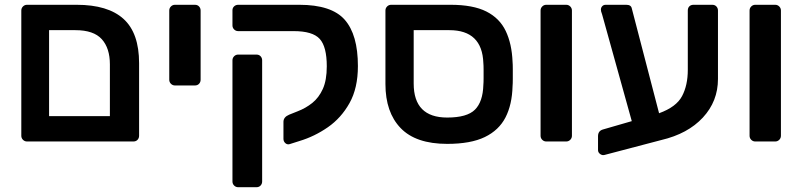

<svg xmlns="http://www.w3.org/2000/svg" viewBox="-20 -591 3351 802"><path d="M93 0Q83 0 76 -7Q69 -14 69 -24V-547Q69 -557 76 -564Q83 -571 93 -571H300Q431 -571 496 -512Q561 -453 561 -327V-24Q561 -14 554.5 -7Q548 0 537 0ZM185 -106H439V-322Q439 -390 405 -427.5Q371 -465 295 -465H185Z M711 -234Q701 -234 694 -241Q687 -248 687 -258V-547Q687 -557 694 -564Q701 -571 711 -571H794Q805 -571 811.5 -564Q818 -557 818 -547V-258Q818 -248 811.5 -241Q805 -234 794 -234Z M1190 11Q1180 14 1172 7Q1164 0 1164 -11V-82Q1164 -102 1188 -112L1223 -126Q1257 -139 1284.5 -161Q1312 -183 1328.5 -219.5Q1345 -256 1345 -314Q1345 -396 1315.5 -428.5Q1286 -461 1207 -461H975Q965 -461 958 -468Q951 -475 951 -485V-548Q951 -558 958 -564.5Q965 -571 975 -571H1230Q1365 -571 1420 -508.5Q1475 -446 1475 -315Q1475 -223 1440 -160.5Q1405 -98 1349.5 -59.5Q1294 -21 1231 -2ZM975 191Q965 191 958 184Q951 177 951 167V-339Q951 -349 958 -356Q965 -363 975 -363H1051Q1062 -363 1068.5 -356Q1075 -349 1075 -339V167Q1075 177 1068.5 184Q1062 191 1051 191Z M1848 10Q1717 10 1653.5 -56Q1590 -122 1590 -240V-547Q1590 -557 1597 -564Q1604 -571 1614 -571H1862Q1956 -571 2011.5 -543Q2067 -515 2092.5 -461.5Q2118 -408 2121 -333Q2122 -323 2122 -302.5Q2122 -282 2122 -261.5Q2122 -241 2121 -231Q2119 -154 2091.5 -100.5Q2064 -47 2005 -18.5Q1946 10 1848 10ZM1848 -100Q1931 -100 1964 -133Q1997 -166 1999 -236Q2000 -246 2000 -264Q2000 -282 2000 -300Q2000 -318 1999 -328Q1994 -465 1857 -465H1708V-242Q1708 -100 1848 -100Z M2262 0Q2252 0 2245 -7Q2238 -14 2238 -24V-547Q2238 -557 2245 -564Q2252 -571 2262 -571H2345Q2355 -571 2362 -564Q2369 -557 2369 -547V-24Q2369 -14 2362 -7Q2355 0 2345 0Z M2506 56Q2496 59 2487 52.5Q2478 46 2478 36V-22Q2478 -44 2498 -50L2619 -85L2495 -531Q2492 -539 2491 -543Q2490 -547 2490 -551Q2490 -559 2495.5 -565Q2501 -571 2510 -571H2596Q2616 -571 2619 -556L2733 -118Q2805 -144 2829 -189.5Q2853 -235 2853 -299V-547Q2853 -558 2859.5 -564.5Q2866 -571 2877 -571H2955Q2966 -571 2972.5 -564Q2979 -557 2979 -547V-261Q2979 -168 2916 -100Q2853 -32 2742 -6Z M3135 0Q3125 0 3118 -7Q3111 -14 3111 -24V-547Q3111 -557 3118 -564Q3125 -571 3135 -571H3218Q3228 -571 3235 -564Q3242 -557 3242 -547V-24Q3242 -14 3235 -7Q3228 0 3218 0Z"/></svg>

Font: Rubik Medium
Style: Regular
Weight: 500
Designer: Hubert and Fischer
Foundry: Hubert and Fischer
Version: Version 2.300; ttfautohint (v1.8.4.7-5d5b);gftools[0.9.30]